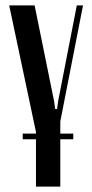

<svg xmlns="http://www.w3.org/2000/svg" viewBox="-20 -515 340 710"><path d="M203 -66V175H113V-27L14 -495H108L180 -141L184 -112H191L195 -141L264 -495H287ZM64 -21H251V0H64Z"/></svg>

Font: Moniqa Narrow Heading
Style: Bold
Weight: 700
Width: 4
Designer: Rajesh Rajput
Foundry: Rajesh Rajput
Version: Version 1.000